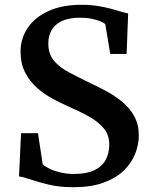

<svg xmlns="http://www.w3.org/2000/svg" viewBox="-20 -772 634 803"><path d="M287 11Q229 11 184 0.2Q139 -10.5 107.5 -21.5Q76 -32.5 59.5 -34L68 -215H139L158.5 -85Q168.5 -75.5 187.5 -66.2Q206.5 -57 232.5 -50.8Q258.5 -44.5 289 -44.5Q341.5 -44.5 374 -59.8Q406.5 -75 421.8 -103Q437 -131 437 -167.5Q437 -207.5 414.2 -235Q391.5 -262.5 352.2 -284.5Q313 -306.5 262 -328.5Q231.5 -342 197.5 -360.5Q163.5 -379 133.8 -405.5Q104 -432 85 -469Q66 -506 66 -556.5Q66 -611 95.8 -655.2Q125.5 -699.5 182 -725.5Q238.5 -751.5 319 -752Q357.5 -752 388.8 -747Q420 -742 444.8 -735.2Q469.5 -728.5 487.2 -723Q505 -717.5 516 -716L509.5 -546.5H441L420.5 -670.5Q415 -676.5 400 -682.8Q385 -689 363.5 -693.5Q342 -698 315.5 -698Q270 -698 240.5 -684.8Q211 -671.5 196.5 -647.2Q182 -623 182 -590Q182 -547 205 -519Q228 -491 268 -469.8Q308 -448.5 357.5 -424.5Q391.5 -409 427 -389.5Q462.5 -370 493 -344.5Q523.5 -319 542 -285Q560.5 -251 560.5 -205Q560.5 -167 545.2 -128.5Q530 -90 497.5 -58.5Q465 -27 412.8 -8Q360.5 11 287 11Z"/></svg>

Font: Merriweather 28pt SemiBold
Style: Regular
Weight: 600
Version: Version 2.100